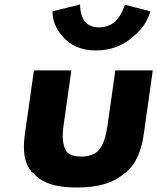

<svg xmlns="http://www.w3.org/2000/svg" viewBox="-20 -814 701 856"><path d="M91 -216C80 -141 89 -89 118 -52L119 -54L118 -51L121 -48L127 -42H128L130 -41C167 2 228 22 323 22C418 22 485 2 534 -41L536 -42H537L545 -48L547 -50L548 -54L547 -50C587 -87 610 -140 621 -216L661 -499L660 -500H495L494 -499L460 -259C452 -204 441 -166 416 -140L414 -138C395 -123 371 -116 342 -116C313 -116 292 -122 276 -138V-140C259 -166 256 -204 264 -259L298 -499L297 -500H132L131 -499ZM495 -720 494 -718C477 -703 452 -692 422 -692C393 -692 372 -702 358 -718L357 -720C338 -747 337 -780 337 -794L216 -764L214 -763C214 -725 228 -689 252 -660L259 -652C291 -613 340 -589 408 -589C476 -589 533 -613 575 -652L583 -659C615 -687 638 -720 650 -763L648 -764L537 -793C533 -782 523 -748 495 -720ZM119 -49H118L119 -57V-56ZM122 -53H121ZM545 -53H544ZM548 -49H547L548 -55Z"/></svg>

Font: Hussar Woodtype
Style: SeBdObl
Weight: 900
Foundry: Cannot Into Space Fonts
Version: Version 1.07